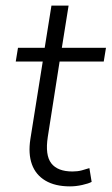

<svg xmlns="http://www.w3.org/2000/svg" viewBox="-20 -655 397 683"><path d="M229 8Q176 8 141.5 -12.5Q107 -33 93.5 -70.5Q80 -108 88 -160L132 -436H36L44 -485H139L163 -635H224L200 -485H357L349 -436H192L150 -168Q140 -103 162.5 -74Q185 -45 238 -45Q256 -45 271 -49Q286 -53 298 -57L306 -8Q295 -2 272.5 3Q250 8 229 8Z"/></svg>

Font: Nunito Sans 12pt ExtraLight 12pt Light
Style: Italic
Weight: 300
Italic angle: -9°
Version: Version 3.101;gftools[0.9.27]